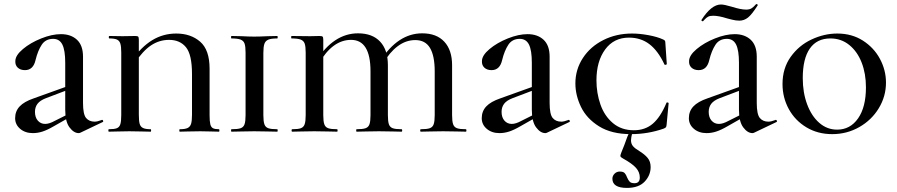

<svg xmlns="http://www.w3.org/2000/svg" viewBox="-20 -644 4385 939"><path d="M365 7Q341 7 320 -21Q299 -49 299 -107V-337Q299 -398 285 -426Q271 -454 240 -454Q203 -454 184 -425Q165 -396 154 -351Q143 -301 102 -301Q80 -301 67 -313Q54 -325 55 -345Q55 -373 92 -404Q129 -435 181.5 -456Q234 -477 278 -477Q327 -477 356.5 -449.5Q386 -422 386 -367V-141Q386 -85 401 -67Q416 -49 443 -49Q456 -49 477 -57L479 -58Q483 -58 484.5 -53Q486 -48 482 -47L373 5Q369 7 365 7ZM54 -66Q54 -100 76 -123.5Q98 -147 145 -163L326 -228L329 -211L205 -164Q176 -153 163.5 -136.5Q151 -120 151 -97Q151 -70 165 -54Q179 -38 201 -38Q221 -38 248 -53L336 -97L337 -80L242 -26Q211 -8 187.5 -0.5Q164 7 141 7Q103 7 78.5 -14Q54 -35 54 -66Z M717 -12Q719 -12 719 -6Q719 0 717 0Q689 0 672 -1L613 -2L557 -1Q541 0 512 0Q510 0 510 -6Q510 -12 512 -12Q539 -12 551.5 -17Q564 -22 568.5 -36.5Q573 -51 573 -81V-387Q573 -417 568.5 -431Q564 -445 552 -450.5Q540 -456 515 -456Q512 -456 512 -462Q512 -468 515 -468L580 -467L641 -468Q653 -468 656 -464.5Q659 -461 659 -449V-83Q659 -53 663 -38.5Q667 -24 679.5 -18Q692 -12 717 -12ZM842 -480Q913 -480 959 -440Q1005 -400 1005 -308V-81Q1005 -51 1008.5 -36.5Q1012 -22 1021.5 -17Q1031 -12 1051 -12Q1053 -12 1053 -6Q1053 0 1051 0Q1026 0 1012 -1L960 -2L899 -1Q884 0 859 0Q857 0 857 -6Q857 -12 859 -12Q885 -12 897.5 -18Q910 -24 914.5 -38.5Q919 -53 919 -83V-282Q919 -377 889.5 -413Q860 -449 807 -449Q759 -449 718.5 -422Q678 -395 637 -333L622 -346Q671 -415 724.5 -447.5Q778 -480 842 -480Z M1336 -12Q1338 -12 1338 -6Q1338 0 1336 0Q1306 0 1289 -1L1223 -2L1161 -1Q1143 0 1112 0Q1110 0 1110 -6Q1110 -12 1112 -12Q1143 -12 1157 -17Q1171 -22 1176 -36.5Q1181 -51 1181 -81V-387Q1181 -417 1176 -431Q1171 -445 1156.5 -450.5Q1142 -456 1112 -456Q1110 -456 1110 -462Q1110 -468 1112 -468L1161 -467Q1199 -465 1223 -465Q1250 -465 1290 -467L1336 -468Q1338 -468 1338 -462Q1338 -456 1336 -456Q1306 -456 1292 -450Q1278 -444 1273 -429.5Q1268 -415 1268 -385V-81Q1268 -51 1273 -36.5Q1278 -22 1292 -17Q1306 -12 1336 -12Z M2038 -12Q2068 -12 2082 -17Q2096 -22 2101 -36.5Q2106 -51 2106 -81V-295Q2106 -371 2083 -409.5Q2060 -448 2011 -448Q1965 -448 1925 -418Q1885 -388 1854 -334L1840 -346Q1926 -481 2045 -481Q2115 -481 2153 -440Q2191 -399 2191 -325V-81Q2191 -51 2196 -36.5Q2201 -22 2215 -17Q2229 -12 2259 -12Q2261 -12 2261 -6Q2261 0 2259 0Q2231 0 2214 -1L2147 -2L2083 -1Q2066 0 2038 0Q2035 0 2035 -6Q2035 -12 2038 -12ZM1724 -12Q1754 -12 1768 -17Q1782 -22 1787 -36.5Q1792 -51 1792 -81V-295Q1792 -449 1697 -449Q1606 -449 1540 -334L1526 -346Q1612 -481 1731 -481Q1801 -481 1839 -440.5Q1877 -400 1877 -325V-81Q1877 -50 1882 -36Q1887 -22 1900.5 -17Q1914 -12 1944 -12Q1947 -12 1947 -6Q1947 0 1944 0Q1916 0 1900 -1L1833 -2L1769 -1Q1753 0 1724 0Q1722 0 1722 -6Q1722 -12 1724 -12ZM1409 -12Q1438 -12 1451.5 -17Q1465 -22 1470 -36.5Q1475 -51 1475 -81V-387Q1475 -417 1470 -431Q1465 -445 1450.5 -450.5Q1436 -456 1406 -456Q1404 -456 1404 -462Q1404 -468 1406 -468L1497 -467L1542 -468Q1555 -468 1558 -464.5Q1561 -461 1561 -449V-81Q1561 -51 1566 -36.5Q1571 -22 1585 -17Q1599 -12 1629 -12Q1631 -12 1631 -6Q1631 0 1629 0Q1601 0 1584 -1L1517 -2L1454 -1Q1437 0 1409 0Q1406 0 1406 -6Q1406 -12 1409 -12Z M2647 7Q2623 7 2602 -21Q2581 -49 2581 -107V-337Q2581 -398 2567 -426Q2553 -454 2522 -454Q2485 -454 2466 -425Q2447 -396 2436 -351Q2425 -301 2384 -301Q2362 -301 2349 -313Q2336 -325 2337 -345Q2337 -373 2374 -404Q2411 -435 2463.5 -456Q2516 -477 2560 -477Q2609 -477 2638.5 -449.5Q2668 -422 2668 -367V-141Q2668 -85 2683 -67Q2698 -49 2725 -49Q2738 -49 2759 -57L2761 -58Q2765 -58 2766.5 -53Q2768 -48 2764 -47L2655 5Q2651 7 2647 7ZM2336 -66Q2336 -100 2358 -123.5Q2380 -147 2427 -163L2608 -228L2611 -211L2487 -164Q2458 -153 2445.5 -136.5Q2433 -120 2433 -97Q2433 -70 2447 -54Q2461 -38 2483 -38Q2503 -38 2530 -53L2618 -97L2619 -80L2524 -26Q2493 -8 2469.5 -0.5Q2446 7 2423 7Q2385 7 2360.5 -14Q2336 -35 2336 -66Z M3223 -451Q3230 -448 3232 -444.5Q3234 -441 3234 -434L3241 -331Q3241 -328 3235.5 -327Q3230 -326 3229 -330Q3198 -396 3156 -428Q3114 -460 3056 -460Q2982 -460 2939.5 -402Q2897 -344 2897 -251Q2897 -189 2916.5 -133Q2936 -77 2977.5 -42Q3019 -7 3080 -7Q3135 -7 3172.5 -39Q3210 -71 3239 -140Q3240 -144 3245 -143Q3250 -142 3250 -139L3240 -33Q3239 -25 3237 -22Q3235 -19 3226 -15Q3149 12 3066 12Q2971 12 2910 -26Q2849 -64 2821.5 -121Q2794 -178 2794 -236Q2794 -304 2830.5 -360Q2867 -416 2930.5 -448Q2994 -480 3071 -480Q3108 -480 3151.5 -472Q3195 -464 3223 -451ZM3066 42Q3066 59 3075.5 70.5Q3085 82 3107 95Q3133 111 3147.5 128.5Q3162 146 3162 173Q3162 213 3133 244Q3104 275 3046 275Q2975 275 2975 230Q2975 216 2985.5 205.5Q2996 195 3011 195Q3028 195 3035 202.5Q3042 210 3047 224Q3053 238 3060 245Q3067 252 3083 252Q3109 252 3109 224Q3109 198 3090.5 177Q3072 156 3025 130Q3020 127 3017 124.5Q3014 122 3014 118Q3014 114 3019 101Q3033 68 3048 25Q3053 16 3057 1L3073 2Q3066 30 3066 42Z M3660 7Q3636 7 3615 -21Q3594 -49 3594 -107V-337Q3594 -398 3580 -426Q3566 -454 3535 -454Q3498 -454 3479 -425Q3460 -396 3449 -351Q3438 -301 3397 -301Q3375 -301 3362 -313Q3349 -325 3350 -345Q3350 -373 3387 -404Q3424 -435 3476.5 -456Q3529 -477 3573 -477Q3622 -477 3651.5 -449.5Q3681 -422 3681 -367V-141Q3681 -85 3696 -67Q3711 -49 3738 -49Q3751 -49 3772 -57L3774 -58Q3778 -58 3779.5 -53Q3781 -48 3777 -47L3668 5Q3664 7 3660 7ZM3349 -66Q3349 -100 3371 -123.5Q3393 -147 3440 -163L3621 -228L3624 -211L3500 -164Q3471 -153 3458.5 -136.5Q3446 -120 3446 -97Q3446 -70 3460 -54Q3474 -38 3496 -38Q3516 -38 3543 -53L3631 -97L3632 -80L3537 -26Q3506 -8 3482.5 -0.5Q3459 7 3436 7Q3398 7 3373.5 -14Q3349 -35 3349 -66ZM3678 -624H3680Q3683 -624 3685 -621.5Q3687 -619 3685 -617Q3657 -573 3638 -558Q3619 -543 3596 -543Q3579 -543 3559.5 -548Q3540 -553 3536 -554Q3495 -567 3468 -567Q3452 -567 3443.5 -562.5Q3435 -558 3428 -550.5Q3421 -543 3418 -540H3417Q3414 -540 3411.5 -542.5Q3409 -545 3411 -547Q3459 -622 3506 -622Q3522 -622 3559 -611Q3603 -597 3629 -597Q3645 -597 3655 -603Q3665 -609 3678 -624Z M3807 -233Q3807 -310 3847 -366Q3887 -422 3949 -451Q4011 -480 4075 -480Q4146 -480 4200 -445.5Q4254 -411 4283.5 -356Q4313 -301 4313 -240Q4313 -173 4278 -115Q4243 -57 4182.5 -22.5Q4122 12 4050 12Q3979 12 3923.5 -21.5Q3868 -55 3837.5 -111Q3807 -167 3807 -233ZM4215 -217Q4215 -284 4194 -338Q4173 -392 4133.5 -424Q4094 -456 4041 -456Q3975 -456 3940.5 -406.5Q3906 -357 3906 -262Q3906 -191 3927.5 -133.5Q3949 -76 3987 -43Q4025 -10 4074 -10Q4138 -10 4176.5 -65Q4215 -120 4215 -217Z"/></svg>

Font: Cormorant Unicase SemiBold
Style: Regular
Weight: 600
Designer: Christian Thalmann (Catharsis Fonts)
Foundry: Catharsis Fonts
Version: Version 4.000